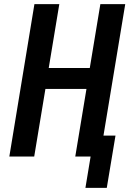

<svg xmlns="http://www.w3.org/2000/svg" viewBox="-20 -755 640 926"><path d="M392 151 417 0H343L397 -326H199L145 0H25L146 -735H266L215 -427H413L464 -735H584L479 -101H537L495 151Z"/></svg>

Font: Iosevka Curly Extended
Style: Bold Italic
Weight: 700
Width: 7
Italic angle: -9°
Monospace: yes
Designer: Belleve Invis
Foundry: Belleve Invis
Version: Version 11.1.0; ttfautohint (v1.8.3)